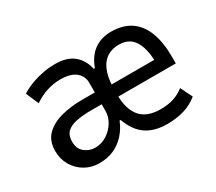

<svg xmlns="http://www.w3.org/2000/svg" viewBox="-101 -705 1027 914"><g transform="rotate(-30 413.0 -248.5)"><path d="M218 9Q176 9 141 -11Q106 -31 85 -66.5Q64 -102 64 -146Q64 -201 95.5 -233Q127 -265 180 -279.5Q233 -294 297 -294H390V-229H309Q263 -229 228 -222Q193 -215 174.5 -197Q156 -179 156 -145Q156 -105 181.5 -85Q207 -65 238 -65Q273 -65 302.5 -84Q332 -103 349.5 -132Q367 -161 367 -193V-347Q367 -384 339 -407Q311 -430 255 -430Q218 -430 181.5 -418.5Q145 -407 110 -383L80 -453Q109 -471 140.5 -482.5Q172 -494 204.5 -500Q237 -506 271 -506Q334 -506 370.5 -476.5Q407 -447 419 -394H425Q446 -451 485 -478.5Q524 -506 578 -506Q641 -506 684 -477.5Q727 -449 748.5 -393Q770 -337 770 -258V-221H430V-287H708L690 -265Q690 -321 677.5 -359Q665 -397 641 -415.5Q617 -434 580 -434Q518 -434 486 -389.5Q454 -345 454 -258V-232Q454 -151 489.5 -109.5Q525 -68 599 -68Q641 -68 671.5 -78Q702 -88 729 -109L761 -44Q725 -15 683 -3Q641 9 592 9Q542 9 506 -6Q470 -21 446 -50Q422 -79 408 -119H402Q388 -83 362 -53.5Q336 -24 300.5 -7.5Q265 9 218 9Z"/></g></svg>

Font: Nunito Sans 7pt Condensed Medium
Style: Regular
Weight: 500
Width: 3
Designer: Vernon Adams
Foundry: Vernon Adams
Version: Version 3.101;gftools[0.9.27]